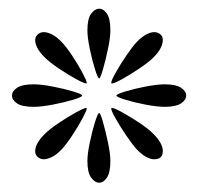

<svg xmlns="http://www.w3.org/2000/svg" viewBox="-20 -353 443 429"><path d="M324.7 -281.2Q332 -281.2 337.9 -276.6Q343.8 -272 343.8 -263.2Q343.8 -255.4 338.9 -245.6Q334 -235.8 322.8 -224.6Q312 -213.9 291.7 -200.2Q271.5 -186.5 253.4 -176.5Q235.4 -166.5 230.5 -166.5Q228.5 -166.5 228.5 -168Q228.5 -172.9 238.8 -191.2Q249 -209.5 262.7 -229.5Q276.4 -249.5 286.6 -260.3Q297.9 -271.5 307.4 -276.4Q316.9 -281.2 324.7 -281.2ZM226.6 -285.2Q226.6 -269 221.2 -243.4Q215.8 -217.8 210 -197.8Q204.1 -177.7 201.7 -177.7Q198.7 -177.7 192.4 -197.8Q186 -217.8 180.7 -243.4Q175.3 -269 175.3 -285.2Q175.3 -311 183.6 -322.3Q191.9 -333.5 201.7 -333.5Q211.4 -333.5 219 -322.3Q226.6 -311 226.6 -285.2ZM396 -139.6Q396 -129.4 384.3 -121.8Q372.6 -114.3 348.1 -114.3Q331.5 -114.3 305.9 -119.1Q280.3 -124 260.3 -130.1Q240.2 -136.2 240.2 -139.6Q240.2 -142.6 260.3 -148.7Q280.3 -154.8 305.9 -159.7Q331.5 -164.6 348.1 -164.6Q372.6 -164.6 384.3 -157Q396 -149.4 396 -139.6ZM173.8 -168Q173.8 -166.5 172.9 -166.5Q168 -166.5 149.7 -176.5Q131.3 -186.5 111.1 -200.2Q90.8 -213.9 79.6 -225.1Q68.4 -236.3 63.5 -245.8Q58.6 -255.4 58.6 -263.2Q58.6 -270.5 64.2 -275.9Q69.8 -281.2 78.1 -281.2Q85.4 -281.2 95.5 -276.4Q105.5 -271.5 116.7 -260.3Q127.4 -249.5 140.9 -229.2Q154.3 -209 164.1 -190.7Q173.8 -172.4 173.8 -168ZM343.8 -15.6Q343.8 2.9 324.7 2.9Q316.9 2.9 307.4 -2Q297.9 -6.8 286.6 -18.1Q276.4 -29.3 262.7 -49.3Q249 -69.3 238.8 -87.4Q228.5 -105.5 228.5 -110.4Q228.5 -111.8 230.5 -111.8Q235.4 -111.8 253.4 -101.8Q271.5 -91.8 291.7 -78.4Q312 -64.9 322.8 -53.7Q343.8 -32.7 343.8 -15.6ZM163.6 -139.6Q163.6 -136.2 143.3 -130.1Q123 -124 97.4 -119.1Q71.8 -114.3 55.2 -114.3Q29.8 -114.3 18.3 -121.8Q6.8 -129.4 6.8 -139.6Q6.8 -149.4 18.3 -157Q29.8 -164.6 55.2 -164.6Q71.8 -164.6 97.4 -159.7Q123 -154.8 143.3 -148.7Q163.6 -142.6 163.6 -139.6ZM226.6 6.8Q226.6 32.2 219 43.7Q211.4 55.2 201.7 55.2Q191.9 55.2 183.6 43.7Q175.3 32.2 175.3 6.8Q175.3 -9.3 180.7 -34.9Q186 -60.5 192.4 -80.6Q198.7 -100.6 201.7 -100.6Q204.1 -100.6 210 -80.6Q215.8 -60.5 221.2 -34.9Q226.6 -9.3 226.6 6.8ZM172.9 -111.8Q173.8 -111.8 173.8 -110.4Q173.8 -106.4 164.1 -88.1Q154.3 -69.8 140.9 -49.6Q127.4 -29.3 116.7 -18.1Q105.5 -6.8 95.5 -2Q85.4 2.9 78.1 2.9Q70.3 2.9 64.5 -2Q58.6 -6.8 58.6 -15.1Q58.6 -32.2 79.6 -53.2Q90.8 -64.5 111.1 -78.1Q131.3 -91.8 149.7 -101.8Q168 -111.8 172.9 -111.8Z"/></svg>

Font: Rohingya Solluk
Style: Regular
Weight: 400
Designer: SIL International
Foundry: SIL International
Version: Version 1.001